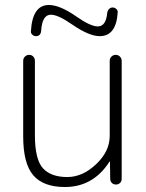

<svg xmlns="http://www.w3.org/2000/svg" viewBox="-20 -740 586 770"><path d="M240 10Q154 10 113.5 -37Q73 -84 73 -193V-496Q73 -506 80 -513Q87 -520 97 -520Q107 -520 113.5 -513Q120 -506 120 -496V-198Q120 -101 152 -65.5Q184 -30 250 -30Q311 -30 365.5 -81.5Q420 -133 420 -195V-496Q420 -506 427 -513Q434 -520 444 -520Q454 -520 461 -513Q468 -506 468 -496V-23Q468 -13 461.5 -6.5Q455 0 445 0Q435 0 428.5 -6.5Q422 -13 422 -23L421 -91Q421 -92 420 -92Q418 -92 418 -90Q353 10 240 10ZM432 -710Q440 -710 446.5 -704Q453 -698 452 -690Q446 -595 380 -595Q337 -595 269 -642Q213 -681 184 -681Q149 -681 145 -616Q143 -595 124 -595Q116 -595 109.5 -601Q103 -607 104 -615Q110 -720 176 -720Q220 -720 286 -674Q343 -634 372 -634Q405 -634 410 -688Q411 -697 417 -703.5Q423 -710 432 -710Z"/></svg>

Font: Rounded Mplus 1c Light
Style: Regular
Weight: 300
Version: Version 1.059.20150529